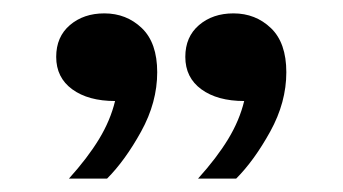

<svg xmlns="http://www.w3.org/2000/svg" viewBox="-20 -710 512 287"><path d="M83 -443Q111 -474 128 -502Q145 -530 152 -559Q112 -559 88 -576.5Q64 -594 64 -625Q64 -655 84.5 -672.5Q105 -690 136 -690Q169 -690 192 -668Q215 -646 215 -602Q215 -557 191 -513.5Q167 -470 140 -443ZM276 -443Q304 -474 321 -502Q338 -530 345 -559Q305 -559 281 -576.5Q257 -594 257 -625Q257 -655 277.5 -672.5Q298 -690 329 -690Q362 -690 385 -668Q408 -646 408 -602Q408 -557 384 -513.5Q360 -470 333 -443Z"/></svg>

Font: Montagu Slab 16pt
Style: Regular
Weight: 400
Designer: Florian Karsten
Foundry: Florian Karsten
Version: Version 1.000; ttfautohint (v1.8.3)